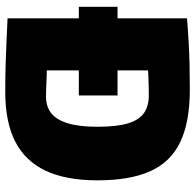

<svg xmlns="http://www.w3.org/2000/svg" viewBox="-26 -724 760 749"><g transform="rotate(90 354.5 -350.0)"><path d="M7 -277V-428H353V-277ZM339 10Q281 10 232 8.5Q183 7 138.5 5Q94 3 52 1V-699Q101 -703 145.5 -705.5Q190 -708 235 -709Q280 -710 330 -710Q457 -710 535 -672.5Q613 -635 648.5 -555.5Q684 -476 684 -350Q684 -226 646 -146.5Q608 -67 532 -28.5Q456 10 339 10ZM357 -149Q395 -149 421 -168.5Q447 -188 461 -232.5Q475 -277 475 -349Q475 -426 461.5 -469.5Q448 -513 421 -531.5Q394 -550 353 -550Q334 -550 316 -549.5Q298 -549 283 -548.5Q268 -548 255 -547V-152Q268 -152 280 -151.5Q292 -151 304 -150.5Q316 -150 328.5 -149.5Q341 -149 357 -149Z"/></g></svg>

Font: Georama ExtraCondensed Thin ExtraBold
Style: Regular
Weight: 800
Version: Version 1.001